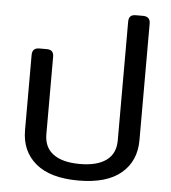

<svg xmlns="http://www.w3.org/2000/svg" viewBox="-52 -747 721 809"><g transform="rotate(5 309.0 -342.5)"><path d="M67 -177V-495Q67 -525 97 -525H128Q144 -525 151 -517.5Q158 -510 158 -495V-168Q158 -112 197 -83.5Q236 -55 309 -55Q382 -55 421 -83.5Q460 -112 460 -168V-670Q460 -685 467 -692.5Q474 -700 490 -700H520Q551 -700 551 -670V-177Q551 -88 489.5 -36.5Q428 15 309 15Q190 15 128.5 -36.5Q67 -88 67 -177Z"/></g></svg>

Font: Mitr Light
Style: Regular
Weight: 300
Designer: Thanarat Vachiruckul
Foundry: Cadson Demak
Version: Version 1.003